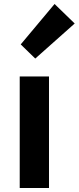

<svg xmlns="http://www.w3.org/2000/svg" viewBox="-20 -944 395 964"><path d="M79 0V-560H226V0ZM157 -650 84 -721 254 -924 355 -826Z"/></svg>

Font: Chiron Sans HK TT
Style: Bold
Weight: 700
Designer: Ryoko NISHIZUKA 西塚涼子 (kana, bopomofo & ideographs); Paul D. Hunt (Latin, Greek & Cyrillic); Sandoll Communications 산돌커뮤니
Foundry: Adobe
Version: Version 2.022;hotconv 1.0.109;makeotfexe 2.5.65596